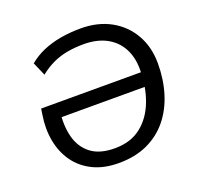

<svg xmlns="http://www.w3.org/2000/svg" viewBox="-126 -850 1023 994"><g transform="rotate(-20 385.5 -352.5)"><path d="M366 9Q284 9 224 -20.5Q164 -50 127.5 -101.5Q91 -153 78.5 -220Q66 -287 78 -361L83 -394H656L644 -316H141L171 -353Q160 -272 176.5 -208Q193 -144 241 -107Q289 -70 372 -70Q460 -70 517.5 -115.5Q575 -161 604 -238Q633 -315 633 -410Q633 -478 605.5 -528Q578 -578 526.5 -605Q475 -632 403 -632Q353 -632 310.5 -624Q268 -616 231 -598.5Q194 -581 159 -553L127 -627Q163 -657 207 -676Q251 -695 304 -704.5Q357 -714 417 -714Q510 -714 580.5 -675.5Q651 -637 691 -567.5Q731 -498 731 -407Q731 -319 707.5 -243Q684 -167 638 -110.5Q592 -54 524 -22.5Q456 9 366 9Z"/></g></svg>

Font: Nunito Sans 12pt Medium
Style: Italic
Weight: 500
Italic angle: -9°
Designer: Vernon Adams
Foundry: Vernon Adams
Version: Version 3.101;gftools[0.9.27]